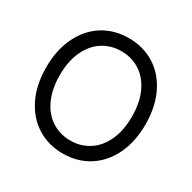

<svg xmlns="http://www.w3.org/2000/svg" viewBox="-160 -877 1048 1048"><g transform="rotate(30 363.5 -353.5)"><path d="M363.3 9.7Q272.4 9.7 201.5 -34.9Q130.5 -79.4 90.5 -161.6Q50.4 -243.8 50.4 -353.6Q50.4 -463.4 90.5 -545.9Q130.5 -628.5 201.5 -672.7Q272.4 -716.9 363.3 -716.9Q453.7 -716.9 524.9 -672.7Q596 -628.5 636 -545.9Q676.1 -463.4 676.1 -353.6Q676.1 -243.8 636 -161.6Q596 -79.4 524.9 -34.9Q453.7 9.7 363.3 9.7ZM363.3 -634.7Q298.3 -634.7 246.9 -601.9Q195.4 -569.1 165.7 -505.7Q136 -442.3 136 -353.6Q136 -264.8 165.7 -201.5Q195.4 -138.1 246.9 -105.3Q298.3 -72.5 363.3 -72.5Q428.2 -72.5 479.6 -105.3Q531.1 -138.1 560.8 -201.5Q590.5 -264.8 590.5 -353.6Q590.5 -442.3 560.8 -505.7Q531.1 -569.1 479.6 -601.9Q428.2 -634.7 363.3 -634.7Z"/></g></svg>

Font: Pretendard Variable
Style: Regular
Weight: 400
Designer: Base glyphs from Inter by Rasmus Andersson; Hangul glyphs from Noto Sans CJK(Source Han Sans) by Jang Soo-young and Kang
Foundry: Kil Hyung-jin
Version: Version 1.100;FEAKit 1.0